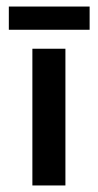

<svg xmlns="http://www.w3.org/2000/svg" viewBox="-20 -567 299 587"><path d="M79 -418H180V0H79ZM7 -547H254V-476H7Z"/></svg>

Font: Reem Kufi Ink
Style: Regular
Weight: 400
Designer: Khaled Hosny
Version: Version 1.7